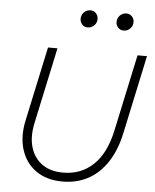

<svg xmlns="http://www.w3.org/2000/svg" viewBox="-61 -970 831 1032"><g transform="rotate(5 354.5 -454.0)"><path d="M315 11Q230 11 172.5 -29Q115 -69 92.5 -139.5Q70 -210 89 -299L175 -700H226L138 -289Q122 -214 139 -157.5Q156 -101 200.5 -69Q245 -37 314 -37Q410 -37 476.5 -99.5Q543 -162 570 -289L658 -700H709L619 -279Q599 -184 556 -119Q513 -54 452 -21.5Q391 11 315 11ZM377 -826Q360 -826 348 -838.5Q336 -851 336 -869Q336 -890 350.5 -904.5Q365 -919 386 -919Q403 -919 415 -906.5Q427 -894 427 -876Q427 -855 412.5 -840.5Q398 -826 377 -826ZM571 -826Q554 -826 542 -838.5Q530 -851 530 -869Q530 -890 544.5 -904.5Q559 -919 580 -919Q597 -919 609 -906.5Q621 -894 621 -876Q621 -855 606.5 -840.5Q592 -826 571 -826Z"/></g></svg>

Font: Red Hat Text VF
Style: Italic
Weight: 300
Italic angle: -12°
Designer: Pentagram, MCKL
Foundry: Pentagram, MCKL
Version: Version 1.023